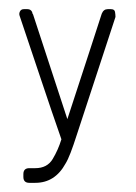

<svg xmlns="http://www.w3.org/2000/svg" viewBox="-20 -314 296 419"><path d="M148 -21Q140 4 134 19.5Q128 35 123 43Q100 85 57 85H44Q31 85 31 72V66Q31 53 44 53H57Q83 53 95 33Q107 13 114 -10Q93 -70 69.5 -140.5Q46 -211 23 -279Q21 -284 23.5 -289Q26 -294 32 -294H40Q47 -294 50 -288Q51 -283 52 -283L127 -54L177 -207L202 -284Q206 -294 215 -294H222Q230 -294 231 -288Q232 -282 232 -277Z"/></svg>

Font: Chathura
Style: Regular
Weight: 300
Designer: Appaji Ambarisha Darbha
Foundry: Aditya Fonts
Version: Version 1.00 2015